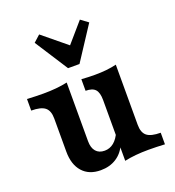

<svg xmlns="http://www.w3.org/2000/svg" viewBox="-127 -780 813 892"><g transform="rotate(-20 279.5 -334.5)"><path d="M98.4 -125V-288.8Q98.4 -327.1 78.2 -343.5Q57.9 -359.8 10.4 -359.8V-417.1Q52.4 -414.6 91.3 -414.6Q158 -414.6 209.9 -425.9V-135.8Q209.9 -103 225.1 -85.4Q240.2 -67.8 268.1 -67.8Q293.8 -67.8 313.9 -84.3Q334 -100.8 347.5 -132.8L346.8 -69.1Q330.2 -30.4 297.4 -9.6Q264.7 11.3 220 11.3Q162.6 11.3 130.5 -24.8Q98.4 -60.9 98.4 -125ZM279.2 -359.8V-417.1Q314.7 -414.6 345.9 -414.6Q406.6 -414.6 452.7 -425.9V-128.2Q452.7 -89.9 472.9 -73.6Q493.2 -57.3 540.7 -57.3V0Q499 -2.4 459.8 -2.4Q393.1 -2.4 341.1 8.9V-291.4Q341.1 -328.4 326.9 -344.1Q312.7 -359.8 279.2 -359.8ZM403.9 -652.6 295.2 -486.4H238.7L133.3 -650.1L166 -679.6L309.8 -561.5L250.1 -544.1L367.4 -679.6Z"/></g></svg>

Font: Playfair Micro SmCond SmLight
Style: Regular
Weight: 360
Width: 4
Designer: Claus Eggers Sørensen
Foundry: Claus Eggers Sørensen
Version: Version 2.100;Glyphs 3.2 (3219)